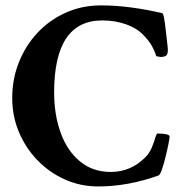

<svg xmlns="http://www.w3.org/2000/svg" viewBox="-20 -671 663 698"><path d="M336.9 6.8Q272.5 6.8 215.8 -18.6Q159.2 -43.9 116.2 -88.4Q73.2 -132.8 48.8 -190.9Q24.4 -249 24.4 -314.5Q24.4 -383.8 48.8 -444.8Q73.2 -505.9 116.7 -552.2Q160.2 -598.6 219.2 -625Q278.3 -651.4 346.7 -651.4Q400.4 -651.4 456.1 -644Q511.7 -636.7 570.3 -623Q576.2 -621.1 583 -557.6Q586.9 -521.5 589.4 -501Q591.8 -480.5 586.9 -472.2Q582 -463.9 563.5 -463.9L547.9 -466.8Q543 -484.4 532.2 -503.9Q521.5 -523.4 499 -545.9Q477.5 -568.4 438.5 -582.5Q399.4 -596.7 351.6 -596.7Q176.8 -596.7 176.8 -335Q176.8 -253.9 200.7 -188Q224.6 -122.1 271 -84Q317.4 -45.9 382.8 -45.9Q455.1 -45.9 507.8 -98.6Q523.4 -114.3 531.7 -134.3Q540 -154.3 544.4 -169.9Q548.8 -185.5 552.7 -185.5Q592.8 -185.5 596.7 -175.8Q596.7 -168.9 592.3 -147Q587.9 -125 581.5 -99.1Q575.2 -73.2 568.4 -54.2Q561.5 -35.2 556.6 -33.2Q445.3 6.8 336.9 6.8Z"/></svg>

Font: Crimson Text
Style: Bold
Weight: 700
Designer: Sebastian Kosch
Foundry: Sebastian Kosch
Version: Version 1.100